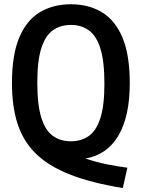

<svg xmlns="http://www.w3.org/2000/svg" viewBox="-20 -770 682 924"><path d="M571 135Q418.5 110 315.8 69.5Q213 29 152 -31.2Q91 -91.5 64.2 -175.2Q37.5 -259 37.5 -370Q37.5 -506.5 73 -590Q108.5 -673.5 172.2 -711.5Q236 -749.5 321 -749.5Q406 -749.5 469.8 -711.5Q533.5 -673.5 569 -590Q604.5 -506.5 604.5 -370Q604.5 -210.5 550.2 -118Q496 -25.5 391.5 -7Q444.5 10.5 494.8 20.8Q545 31 593 37ZM321 -90Q371 -90 407.2 -115.5Q443.5 -141 463 -201.5Q482.5 -262 482.5 -367Q482.5 -475 463 -536.8Q443.5 -598.5 407.2 -624.2Q371 -650 321 -650Q271 -650 234.8 -624.5Q198.5 -599 179 -538.5Q159.5 -478 159.5 -373Q159.5 -265 179 -203.2Q198.5 -141.5 234.8 -115.8Q271 -90 321 -90Z"/></svg>

Font: Encode Sans Condensed SemiBold
Style: Regular
Weight: 600
Width: 3
Designer: Multiple Designers
Foundry: Impallari Type
Version: Version 3.000; ttfautohint (v1.8.3) -l 8 -r 50 -G 200 -x 14 